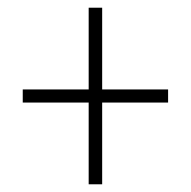

<svg xmlns="http://www.w3.org/2000/svg" viewBox="-20 -592 495 498"><path d="M210 -114V-326H39V-360H210V-572H245V-360H416V-326H245V-114Z"/></svg>

Font: Noto Sans Kannada Condensed ExtraLight
Style: Regular
Weight: 200
Width: 3
Designer: Jelle Bosma - Monotype Design Team
Foundry: Monotype Imaging Inc.
Version: Version 2.005; ttfautohint (v1.8.4.7-5d5b)